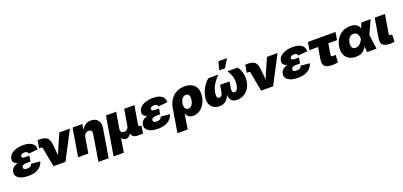

<svg xmlns="http://www.w3.org/2000/svg" viewBox="30 -2006 7246 3456"><g transform="rotate(-20 3653.0 -278.0)"><path d="M240.7 10.3Q166 10.3 109.4 -8.1Q52.7 -26.4 23.7 -62.5Q-5.4 -98.6 3.4 -151.4Q9.3 -188.5 31.5 -214.6Q53.7 -240.7 88.1 -257.1Q122.6 -273.4 166 -281Q209.5 -288.6 258.3 -288.6H372.1L360.4 -220.2H279.8Q253.9 -220.2 235.4 -214.1Q216.8 -208 206.1 -196.8Q195.3 -185.5 192.9 -169.9Q189.5 -147.9 205.6 -134.8Q221.7 -121.6 262.7 -121.6Q289.6 -121.6 308.1 -127.9Q326.7 -134.3 338.4 -147.2Q350.1 -160.2 356.4 -179.7L527.8 -163.1Q510.7 -107.9 473.1 -69.1Q435.5 -30.3 377.7 -10Q319.8 10.3 240.7 10.3ZM256.3 -261.7Q207.5 -261.7 167.2 -267.8Q127 -273.9 99.1 -287.8Q71.3 -301.8 58.6 -325.2Q45.9 -348.6 52.2 -383.8Q60.5 -435.1 100.6 -470.7Q140.6 -506.3 201.9 -525.4Q263.2 -544.4 334.5 -544.4Q402.8 -544.4 453.4 -526.6Q503.9 -508.8 531.2 -472.9Q558.6 -437 557.1 -382.3L379.4 -365.7Q379.4 -387.7 362.1 -399.9Q344.7 -412.1 313 -412.1Q279.8 -412.1 258.8 -399.7Q237.8 -387.2 235.4 -369.1Q231.9 -351.1 249.3 -339.4Q266.6 -327.6 297.4 -327.6H378.4L367.2 -261.7Z M721.7 0 651.9 -372.1Q650.4 -380.9 643.6 -385.5Q636.7 -390.1 625.5 -390.1H587.9L612.8 -538.6H651.4Q744.6 -538.6 788.3 -505.1Q832 -471.7 841.8 -392.6L853 -296.9Q859.9 -242.2 863 -186.3Q866.2 -130.4 868.2 -67.9H832.5Q855 -130.4 876.2 -186.3Q897.5 -242.2 922.4 -296.9L1027.8 -535.6H1230.5L950.2 0Z M1437.5 -295.4 1388.7 0H1192.4L1281.2 -535.6H1468.3L1447.8 -395.5L1435.1 -397.5Q1456.1 -439.9 1482.7 -472.9Q1509.3 -505.9 1545.7 -525.1Q1582 -544.4 1631.8 -544.4Q1690.9 -544.4 1730.2 -518.1Q1769.5 -491.7 1786.4 -445.1Q1803.2 -398.4 1793 -337.9L1703.6 204.1H1507.3L1590.3 -298.3Q1597.2 -338.4 1583.3 -360.8Q1569.3 -383.3 1533.7 -383.3Q1509.8 -383.3 1489.5 -373Q1469.2 -362.8 1455.6 -343.3Q1441.9 -323.7 1437.5 -295.4Z M1798.3 204.1 1920.9 -535.6H2116.2L2065.4 -230.5Q2061 -204.1 2067.1 -185.1Q2073.2 -166 2089.1 -155.8Q2105 -145.5 2128.4 -145.5Q2152.3 -145.5 2171.1 -155.8Q2189.9 -166 2202.4 -185.1Q2214.8 -204.1 2219.2 -230.5L2270 -535.6H2465.3L2406.2 -180.7Q2403.8 -165.5 2410.4 -157Q2417 -148.4 2432.1 -148.4H2460.4L2436 0H2336.4Q2262.7 0 2233.4 -40Q2204.1 -80.1 2216.3 -154.3L2224.6 -203.6H2252Q2243.2 -148.9 2228 -112.5Q2212.9 -76.2 2194.1 -54.9Q2175.3 -33.7 2154.8 -24.7Q2134.3 -15.6 2114.7 -15.6Q2093.8 -15.6 2075.2 -24.7Q2056.6 -33.7 2044.2 -54.9Q2031.7 -76.2 2028.3 -112.5Q2024.9 -148.9 2033.7 -203.6H2061L1993.7 204.1Z M2724.6 10.3Q2649.9 10.3 2593.3 -8.1Q2536.6 -26.4 2507.6 -62.5Q2478.5 -98.6 2487.3 -151.4Q2493.2 -188.5 2515.4 -214.6Q2537.6 -240.7 2572 -257.1Q2606.4 -273.4 2649.9 -281Q2693.4 -288.6 2742.2 -288.6H2856L2844.2 -220.2H2763.7Q2737.8 -220.2 2719.2 -214.1Q2700.7 -208 2689.9 -196.8Q2679.2 -185.5 2676.8 -169.9Q2673.3 -147.9 2689.5 -134.8Q2705.6 -121.6 2746.6 -121.6Q2773.4 -121.6 2792 -127.9Q2810.5 -134.3 2822.3 -147.2Q2834 -160.2 2840.3 -179.7L3011.7 -163.1Q2994.6 -107.9 2957 -69.1Q2919.4 -30.3 2861.6 -10Q2803.7 10.3 2724.6 10.3ZM2740.2 -261.7Q2691.4 -261.7 2651.1 -267.8Q2610.8 -273.9 2583 -287.8Q2555.2 -301.8 2542.5 -325.2Q2529.8 -348.6 2536.1 -383.8Q2544.4 -435.1 2584.5 -470.7Q2624.5 -506.3 2685.8 -525.4Q2747.1 -544.4 2818.4 -544.4Q2886.7 -544.4 2937.3 -526.6Q2987.8 -508.8 3015.1 -472.9Q3042.5 -437 3041 -382.3L2863.3 -365.7Q2863.3 -387.7 2845.9 -399.9Q2828.6 -412.1 2796.9 -412.1Q2763.7 -412.1 2742.7 -399.7Q2721.7 -387.2 2719.2 -369.1Q2715.8 -351.1 2733.2 -339.4Q2750.5 -327.6 2781.2 -327.6H2862.3L2851.1 -261.7Z M3021 204.1 3095.7 -247.1Q3110.8 -339.8 3155.5 -406.2Q3200.2 -472.7 3269.3 -508.5Q3338.4 -544.4 3426.3 -544.4Q3510.3 -544.4 3568.4 -511.5Q3626.5 -478.5 3651.6 -415.3Q3676.8 -352.1 3661.6 -260.7Q3647.9 -176.8 3608.6 -116.5Q3569.3 -56.2 3514.9 -23.9Q3460.4 8.3 3399.4 8.3Q3362.8 8.3 3335.4 -3.4Q3308.1 -15.1 3291 -36.1Q3273.9 -57.1 3267.1 -85.4H3264.6L3216.8 204.1ZM3357.4 -143.1Q3384.3 -143.1 3405.5 -158.2Q3426.8 -173.3 3441.4 -201.4Q3456.1 -229.5 3462.4 -268.6Q3468.8 -307.6 3463.4 -335.4Q3458 -363.3 3441.7 -378.2Q3425.3 -393.1 3398.4 -393.1Q3372.1 -393.1 3349.6 -378.2Q3327.1 -363.3 3311.5 -335.4Q3295.9 -307.6 3289.6 -268.6Q3283.2 -230.5 3289.6 -202.1Q3295.9 -173.8 3313.2 -158.4Q3330.6 -143.1 3357.4 -143.1Z M3900.4 7.8Q3839.4 7.8 3791.7 -20.3Q3744.1 -48.3 3721.7 -103.5Q3699.2 -158.7 3712.9 -240.2Q3723.1 -302.7 3751 -361.3Q3778.8 -419.9 3814.2 -465.8Q3849.6 -511.7 3881.8 -535.6H4073.2Q4029.8 -490.2 3995.8 -445.6Q3961.9 -400.9 3939.7 -352.8Q3917.5 -304.7 3907.7 -247.6Q3898.9 -192.4 3909.9 -165.3Q3920.9 -138.2 3951.7 -138.2Q3980 -138.2 3996.1 -160.6Q4012.2 -183.1 4019.5 -229L4040 -350.6H4220.2L4199.7 -229Q4192.4 -183.1 4201.2 -160.6Q4210 -138.2 4237.8 -138.2Q4269 -138.2 4289.1 -165.3Q4309.1 -192.4 4318.4 -247.6Q4327.6 -304.7 4321.3 -353Q4314.9 -401.4 4295.9 -446Q4276.9 -490.7 4248 -535.6H4439.5Q4464.4 -511.7 4484.4 -465.8Q4504.4 -419.9 4512.7 -361.3Q4521 -302.7 4510.7 -240.2Q4497.6 -158.7 4456.5 -103.5Q4415.5 -48.3 4358.9 -20.3Q4302.2 7.8 4240.7 7.8Q4173.3 7.8 4139.2 -24.2Q4105 -56.2 4096.9 -112.8Q4088.9 -169.4 4099.1 -243.2H4125Q4111.3 -169.4 4084.2 -112.8Q4057.1 -56.2 4012.5 -24.2Q3967.8 7.8 3900.4 7.8ZM4115.2 -601.1 4156.7 -760.3H4320.8L4224.6 -601.1Z M4699.2 0 4629.4 -372.1Q4627.9 -380.9 4621.1 -385.5Q4614.3 -390.1 4603 -390.1H4565.4L4590.3 -538.6H4628.9Q4722.2 -538.6 4765.9 -505.1Q4809.6 -471.7 4819.3 -392.6L4830.6 -296.9Q4837.4 -242.2 4840.6 -186.3Q4843.8 -130.4 4845.7 -67.9H4810.1Q4832.5 -130.4 4853.8 -186.3Q4875 -242.2 4899.9 -296.9L5005.4 -535.6H5208L4927.7 0Z M5404.3 10.3Q5329.6 10.3 5272.9 -8.1Q5216.3 -26.4 5187.3 -62.5Q5158.2 -98.6 5167 -151.4Q5172.9 -188.5 5195.1 -214.6Q5217.3 -240.7 5251.7 -257.1Q5286.1 -273.4 5329.6 -281Q5373 -288.6 5421.9 -288.6H5535.6L5523.9 -220.2H5443.4Q5417.5 -220.2 5398.9 -214.1Q5380.4 -208 5369.6 -196.8Q5358.9 -185.5 5356.4 -169.9Q5353 -147.9 5369.1 -134.8Q5385.3 -121.6 5426.3 -121.6Q5453.1 -121.6 5471.7 -127.9Q5490.2 -134.3 5502 -147.2Q5513.7 -160.2 5520 -179.7L5691.4 -163.1Q5674.3 -107.9 5636.7 -69.1Q5599.1 -30.3 5541.3 -10Q5483.4 10.3 5404.3 10.3ZM5419.9 -261.7Q5371.1 -261.7 5330.8 -267.8Q5290.5 -273.9 5262.7 -287.8Q5234.9 -301.8 5222.2 -325.2Q5209.5 -348.6 5215.8 -383.8Q5224.1 -435.1 5264.2 -470.7Q5304.2 -506.3 5365.5 -525.4Q5426.8 -544.4 5498 -544.4Q5566.4 -544.4 5616.9 -526.6Q5667.5 -508.8 5694.8 -472.9Q5722.2 -437 5720.7 -382.3L5543 -365.7Q5543 -387.7 5525.6 -399.9Q5508.3 -412.1 5476.6 -412.1Q5443.4 -412.1 5422.4 -399.7Q5401.4 -387.2 5398.9 -369.1Q5395.5 -351.1 5412.8 -339.4Q5430.2 -327.6 5460.9 -327.6H5542L5530.8 -261.7Z M6053.7 5.4Q5959 5.4 5918.9 -34.9Q5878.9 -75.2 5892.6 -156.2L5930.7 -387.2H5764.6L5789.1 -535.6H6317.4L6293 -387.2H6126.5L6092.3 -179.7Q6089.4 -160.6 6096.7 -152.1Q6104 -143.6 6126 -143.6Q6137.2 -143.6 6153.8 -145Q6170.4 -146.5 6179.2 -147.9L6170.9 -4.9Q6138.7 1.5 6109.6 3.4Q6080.6 5.4 6053.7 5.4Z M6513.7 11.7Q6432.1 11.7 6377 -23.2Q6321.8 -58.1 6298.6 -120.8Q6275.4 -183.6 6289.1 -266.6Q6303.2 -350.6 6345.7 -412.8Q6388.2 -475.1 6453.9 -509.5Q6519.5 -543.9 6603 -543.9Q6659.7 -543.9 6694.8 -528.3Q6730 -512.7 6748.8 -486.8Q6767.6 -460.9 6774.9 -429.4Q6782.2 -397.9 6784.2 -365.7H6832.5L6870.1 -279.3L6908.7 0H6728L6705.6 -269Q6703.1 -300.3 6696 -323.7Q6689 -347.2 6676.8 -362.3Q6664.6 -377.4 6647.5 -385.3Q6630.4 -393.1 6608.4 -393.1Q6576.7 -393.1 6552 -378.4Q6527.3 -363.8 6511 -336.2Q6494.6 -308.6 6487.8 -269Q6481.4 -229 6487.8 -200.7Q6494.1 -172.4 6512.9 -157.5Q6531.7 -142.6 6562 -142.6Q6585 -142.6 6606.2 -151.4Q6627.4 -160.2 6645.8 -176Q6664.1 -191.9 6679 -214.8Q6693.8 -237.8 6705.1 -266.1L6812.5 -535.6H6990.7L6867.2 -266.1L6800.3 -177.7H6749Q6735.8 -144 6718.8 -110.6Q6701.7 -77.1 6676 -49.3Q6650.4 -21.5 6611.1 -4.9Q6571.8 11.7 6513.7 11.7Z M7176.3 2Q7073.7 2 7033.2 -36.4Q6992.7 -74.7 7006.3 -159.2L7068.8 -535.6H7264.6L7205.6 -177.7Q7203.1 -161.1 7210.9 -152.3Q7218.8 -143.6 7236.3 -143.6Q7244.6 -143.6 7250.2 -144Q7255.9 -144.5 7259.8 -145.5L7255.9 -7.8Q7243.2 -4.9 7222.7 -1.5Q7202.1 2 7176.3 2Z"/></g></svg>

Font: Inter 20pt Black
Style: Italic
Weight: 900
Italic angle: -9.3988°
Version: Version 4.001;git-66647c0bb